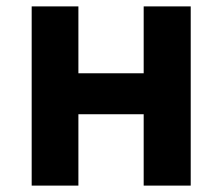

<svg xmlns="http://www.w3.org/2000/svg" viewBox="-20 -580 694 600"><path d="M79 -560H225V-351H429V-560H576V0H429V-223H225V0H79Z"/></svg>

Font: SpoqaHanSansJP-Bold
Style: Regular
Weight: 700
Designer: [Source Han Sans]
Ryoko NISHIZUKA  (kana & ideographs); Paul D. Hunt (Latin, Greek & Cyrillic); Wenlong ZHANG  (bopomofo
Foundry: Spoqa (http://bi.spoqa.com)
Version: Version 1.002.20150607